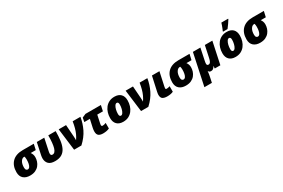

<svg xmlns="http://www.w3.org/2000/svg" viewBox="148 -2374 6184 4191"><g transform="rotate(-30 3239.5 -278.0)"><path d="M267.1 9.8Q163.6 9.8 102.3 -44.4Q41 -98.6 41 -203.1Q41 -367.2 134 -460.2Q227.1 -553.2 400.9 -553.2H680.2L647.9 -411.1H520Q538.6 -387.7 550.8 -355.7Q563 -323.7 563 -284.2Q563 -233.4 546.6 -181.6Q530.3 -129.9 494.9 -86.4Q459.5 -43 403.3 -16.6Q347.2 9.8 267.1 9.8ZM286.1 -131.8Q316.4 -131.8 335.7 -158.2Q355 -184.6 364.5 -229.7Q374 -274.9 374 -332Q374 -383.3 362.8 -411.1H354Q303.7 -411.1 268.8 -356.4Q233.9 -301.8 233.9 -210Q233.9 -166.5 250.7 -149.2Q267.6 -131.8 286.1 -131.8Z M898.4 9.8Q785.2 9.8 734.6 -42.5Q684.1 -94.7 684.1 -181.2Q684.1 -197.8 686.5 -215.1Q689 -232.4 691.4 -249L756.3 -553.2H944.3L878.4 -240.2Q875 -225.1 874 -213.9Q873 -202.6 873 -192.9Q873 -165 884.8 -153.6Q896.5 -142.1 918 -142.1Q984.4 -142.1 1014.9 -246.1Q1045.4 -350.1 1045.4 -553.2H1231.4Q1231.4 -424.8 1217.8 -321Q1204.1 -217.3 1168.2 -143.3Q1132.3 -69.3 1066.9 -29.8Q1001.5 9.8 898.4 9.8Z M1377.4 0 1308.1 -553.2H1493.2L1515.1 -251Q1516.6 -226.1 1517.3 -203.6Q1518.1 -181.2 1517.1 -157.2Q1556.2 -213.9 1583 -272.5Q1609.9 -331.1 1628.4 -399.7Q1647 -468.3 1660.2 -553.2H1855.5Q1832 -403.8 1764.2 -264.2Q1696.3 -124.5 1561 0Z M2104.5 9.8Q2036.1 9.8 1996.8 -18.8Q1957.5 -47.4 1957.5 -123Q1957.5 -139.6 1960.2 -163.8Q1962.9 -188 1967.3 -208L2012.2 -411.1H1871.6L1891.1 -513.2L1982.4 -553.2H2371.6L2340.3 -411.1H2198.2L2157.2 -219.2Q2155.3 -208 2152.8 -194.8Q2150.4 -181.6 2150.4 -171.9Q2150.4 -155.3 2159.7 -148.7Q2168.9 -142.1 2181.2 -142.1Q2217.8 -142.1 2266.1 -162.1V-22Q2201.7 9.8 2104.5 9.8Z M2615.2 9.8Q2513.7 9.8 2458 -45.7Q2402.3 -101.1 2402.3 -203.1Q2402.3 -273.9 2422.1 -338.6Q2441.9 -403.3 2481.4 -453.9Q2521 -504.4 2579.3 -533.7Q2637.7 -563 2714.4 -563Q2816.4 -563 2871.8 -507.6Q2927.2 -452.1 2927.2 -350.1Q2927.2 -279.3 2907.5 -214.6Q2887.7 -149.9 2848.1 -99.4Q2808.6 -48.8 2750.5 -19.5Q2692.4 9.8 2615.2 9.8ZM2636.2 -131.8Q2664.6 -131.8 2686.5 -165.3Q2708.5 -198.7 2721.4 -250.2Q2734.4 -301.8 2734.4 -356Q2734.4 -420.9 2692.4 -420.9Q2664.6 -420.9 2642.6 -387.7Q2620.6 -354.5 2607.9 -303Q2595.2 -251.5 2595.2 -196.8Q2595.2 -131.8 2636.2 -131.8Z M3064.5 0 2995.1 -553.2H3180.2L3202.1 -251Q3203.6 -226.1 3204.3 -203.6Q3205.1 -181.2 3204.1 -157.2Q3243.2 -213.9 3270 -272.5Q3296.9 -331.1 3315.4 -399.7Q3334 -468.3 3347.2 -553.2H3542.5Q3519 -403.8 3451.2 -264.2Q3383.3 -124.5 3248 0Z M3723.1 9.8Q3649.9 9.8 3609.1 -16.4Q3568.4 -42.5 3568.4 -118.2Q3568.4 -130.9 3571.5 -151.4Q3574.7 -171.9 3578.1 -189L3658.2 -553.2H3847.2L3772.5 -208Q3766.6 -179.7 3766.6 -167Q3766.6 -142.1 3792.5 -142.1Q3809.6 -142.1 3831.3 -145.5Q3853 -148.9 3875.5 -158.2V-19Q3814.9 9.8 3723.1 9.8Z M4192.4 9.8Q4088.9 9.8 4027.6 -44.4Q3966.3 -98.6 3966.3 -203.1Q3966.3 -367.2 4059.3 -460.2Q4152.3 -553.2 4326.2 -553.2H4605.5L4573.2 -411.1H4445.3Q4463.9 -387.7 4476.1 -355.7Q4488.3 -323.7 4488.3 -284.2Q4488.3 -233.4 4471.9 -181.6Q4455.6 -129.9 4420.2 -86.4Q4384.8 -43 4328.6 -16.6Q4272.5 9.8 4192.4 9.8ZM4211.4 -131.8Q4241.7 -131.8 4261 -158.2Q4280.3 -184.6 4289.8 -229.7Q4299.3 -274.9 4299.3 -332Q4299.3 -383.3 4288.1 -411.1H4279.3Q4229 -411.1 4194.1 -356.4Q4159.2 -301.8 4159.2 -210Q4159.2 -166.5 4176 -149.2Q4192.9 -131.8 4211.4 -131.8Z M4522.5 240.2 4690.4 -553.2H4879.4L4816.4 -252Q4813.5 -239.3 4810.5 -219.7Q4807.6 -200.2 4807.6 -183.1Q4807.6 -162.1 4818.6 -151.6Q4829.6 -141.1 4844.7 -141.1Q4868.7 -141.1 4884.3 -153.8Q4899.9 -166.5 4911.6 -197.5Q4923.3 -228.5 4934.6 -284.2L4991.7 -553.2H5180.7L5063.5 0H4922.4L4925.3 -60.1H4921.4Q4888.7 9.8 4828.6 9.8Q4778.8 9.8 4764.6 -27.8H4760.7Q4757.3 10.7 4751.5 45.9Q4745.6 81.1 4737.3 120.1L4711.4 240.2Z M5445.3 9.8Q5343.8 9.8 5288.1 -45.7Q5232.4 -101.1 5232.4 -203.1Q5232.4 -273.9 5252.2 -338.6Q5272 -403.3 5311.5 -453.9Q5351.1 -504.4 5409.4 -533.7Q5467.8 -563 5544.4 -563Q5646.5 -563 5701.9 -507.6Q5757.3 -452.1 5757.3 -350.1Q5757.3 -279.3 5737.5 -214.6Q5717.8 -149.9 5678.2 -99.4Q5638.7 -48.8 5580.6 -19.5Q5522.5 9.8 5445.3 9.8ZM5466.3 -131.8Q5494.6 -131.8 5516.6 -165.3Q5538.6 -198.7 5551.5 -250.2Q5564.5 -301.8 5564.5 -356Q5564.5 -420.9 5522.5 -420.9Q5494.6 -420.9 5472.7 -387.7Q5450.7 -354.5 5438 -303Q5425.3 -251.5 5425.3 -196.8Q5425.3 -131.8 5466.3 -131.8ZM5480.5 -606V-618.2Q5491.7 -641.1 5504.4 -672.9Q5517.1 -704.6 5528.8 -737.3Q5540.5 -770 5547.9 -795.9H5717.8V-784.2Q5689.9 -739.7 5661.6 -697.5Q5633.3 -655.3 5593.8 -606Z M6065.4 9.8Q5961.9 9.8 5900.6 -44.4Q5839.4 -98.6 5839.4 -203.1Q5839.4 -367.2 5932.4 -460.2Q6025.4 -553.2 6199.2 -553.2H6478.5L6446.3 -411.1H6318.4Q6336.9 -387.7 6349.1 -355.7Q6361.3 -323.7 6361.3 -284.2Q6361.3 -233.4 6345 -181.6Q6328.6 -129.9 6293.2 -86.4Q6257.8 -43 6201.7 -16.6Q6145.5 9.8 6065.4 9.8ZM6084.5 -131.8Q6114.7 -131.8 6134 -158.2Q6153.3 -184.6 6162.8 -229.7Q6172.4 -274.9 6172.4 -332Q6172.4 -383.3 6161.1 -411.1H6152.3Q6102.1 -411.1 6067.1 -356.4Q6032.2 -301.8 6032.2 -210Q6032.2 -166.5 6049.1 -149.2Q6065.9 -131.8 6084.5 -131.8Z"/></g></svg>

Font: Open Sans ExtraBold
Style: Italic
Weight: 800
Italic angle: -12°
Designer: Monotype Design Team
Foundry: Monotype Imaging Inc.
Version: Version 3.000; ttfautohint (v1.8.4)